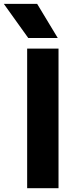

<svg xmlns="http://www.w3.org/2000/svg" viewBox="-58 -984 410 1004"><path d="M244.1 -785.2H89.8L-38.1 -963.9H136.2ZM248 0H84V-730H248Z"/></svg>

Font: Sora
Style: Bold
Weight: 700
Designer: Jonathan Barnbrook, Julián Moncada
Foundry: Barnbrook Fonts
Version: Version 2.000